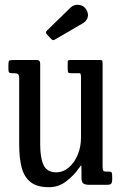

<svg xmlns="http://www.w3.org/2000/svg" viewBox="-20 -770 502 800"><path d="M60 -166V-442Q60 -457 55.2 -461Q50.5 -465 38.5 -465H29.5Q20 -465 17.5 -468.5Q15 -472 15 -482.5V-497Q15 -513.5 18 -516.8Q21 -520 37 -520H131Q141.5 -520 144.5 -515.8Q147.5 -511.5 147.5 -503.5V-167Q147.5 -111.5 161.8 -81.8Q176 -52 214 -52Q243 -52 266.5 -72Q290 -92 303.8 -125Q317.5 -158 317.5 -197V-448Q317.5 -465 312 -465H274.5Q266 -465 264 -468.5Q262 -472 262 -486V-508Q262 -516.5 264 -518.2Q266 -520 274 -520H391.5Q404 -520 405.8 -518Q407.5 -516 407.5 -503V-74.5Q407.5 -62 410.5 -58.5Q413.5 -55 422.5 -55H433.5Q444 -55 445.8 -50.2Q447.5 -45.5 447.5 -31V-23.5Q447.5 -9.5 443.2 -4.8Q439 0 426 0H351Q336 0 327.8 -5.2Q319.5 -10.5 319.5 -29.5V-53Q319.5 -78.5 319 -80.8Q318.5 -83 307 -67Q289.5 -41 257.2 -15.5Q225 10 184.5 10Q133.5 10 106.8 -11.8Q80 -33.5 70 -73Q60 -112.5 60 -166ZM192.5 -608.5 175.5 -626.5Q167.5 -635 175.5 -642.5L273.5 -738Q287.5 -752 308.5 -749.8Q329.5 -747.5 339.5 -730Q350.5 -711.5 344.8 -696.2Q339 -681 326 -673.5L212 -607Q205.5 -603 201.8 -602.8Q198 -602.5 192.5 -608.5Z"/></svg>

Font: Besley* Condensed
Style: Regular
Weight: 400
Width: 3
Designer: Owen Earl
Foundry: indestructible type*
Version: Version 3.000; ttfautohint (v1.8.3)